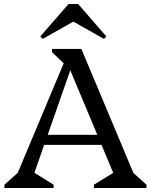

<svg xmlns="http://www.w3.org/2000/svg" viewBox="-20 -933 749 953"><path d="M2 0V-16L88 -93L42 -13L326 -690H384L668 -13L621 -94L707 -16V0H446V-16L576 -96L568 -13L306 -639H348L129 -13L116 -97L246 -16V0ZM172 -214V-264H518V-214ZM307 -609 238 -674V-690H343ZM192 -740 180 -752 320 -913H368L508 -752L496 -740L338 -829H350Z"/></svg>

Font: Platypi Light
Style: Regular
Weight: 300
Designer: David Sargent
Foundry: Bolt Cutter Type
Version: Version 1.200